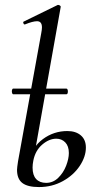

<svg xmlns="http://www.w3.org/2000/svg" viewBox="-20 -745 403 778"><path d="M49 -57Q49 -65 53 -91L147 -610Q150 -625 150 -634Q150 -659 130 -659Q113 -659 81 -646H80Q76 -646 74.5 -651.5Q73 -657 77 -658L214 -725H216Q220 -725 223.5 -722Q227 -719 226 -717L115 -94Q112 -79 112 -66Q112 -35 126.5 -19.5Q141 -4 167 -4Q195 -4 216 -24.5Q237 -45 248 -73.5Q259 -102 259 -125Q259 -153 244.5 -168Q230 -183 208 -183Q179 -183 151 -159Q123 -135 115 -94L100 -95Q110 -149 154 -181.5Q198 -214 253 -214Q287 -214 307.5 -196.5Q328 -179 328 -147Q328 -110 303 -72.5Q278 -35 234.5 -11Q191 13 138 13Q92 13 70.5 -3.5Q49 -20 49 -57ZM28 -375Q28 -379 29.5 -382.5Q31 -386 33 -386H249Q252 -386 253.5 -382.5Q255 -379 255 -375Q255 -363 249 -363H33Q31 -363 29.5 -367Q28 -371 28 -375Z"/></svg>

Font: Cormorant Garamond Medium
Style: Italic
Weight: 500
Italic angle: -10°
Designer: Christian Thalmann (Catharsis Fonts)
Foundry: Catharsis Fonts
Version: Version 4.000